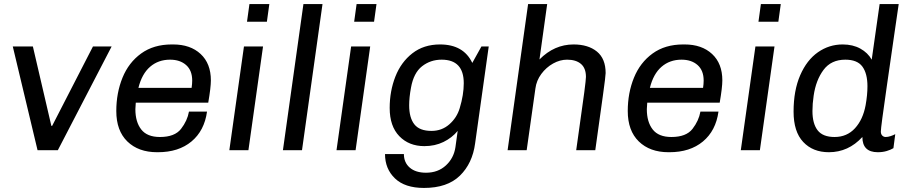

<svg xmlns="http://www.w3.org/2000/svg" viewBox="-20 -740 4500 946"><path d="M233 -120H237L438 -511H530L265 0H165L43 -511H142Z M1019 -344Q1019 -309 1006 -234H649Q647 -212 647 -202Q647 -139 676 -102Q705 -65 768 -65Q841 -65 872 -105Q903 -145 911 -190H1000Q987 -96 923.5 -43Q860 10 758 10H754Q662 10 607.5 -43Q553 -96 553 -193Q553 -282 583.5 -357Q614 -432 675.5 -476.5Q737 -521 826 -521H833Q918 -521 968.5 -474Q1019 -427 1019 -344ZM662 -307H924Q927 -327 927 -343Q927 -393 897 -419.5Q867 -446 818 -446Q760 -446 719.5 -411Q679 -376 662 -307Z M1295 -633H1197L1209 -720H1307ZM1204 0H1110L1182 -511H1276Z M1569 -720 1468 0H1374L1475 -720Z M1823 -633H1725L1737 -720H1835ZM1732 0H1638L1710 -511H1804Z M2307 -430 2352 -511H2388L2321 -34Q2308 65 2246 125.5Q2184 186 2069 186Q1975 186 1926 139Q1877 92 1877 19H1970Q1970 61 1999 86Q2028 111 2079 111Q2138 111 2177 75Q2216 39 2224 -15L2235 -95Q2207 -61 2165 -40.5Q2123 -20 2071 -20Q1995 -20 1947.5 -69Q1900 -118 1900 -208Q1900 -291 1928 -362.5Q1956 -434 2012 -477.5Q2068 -521 2148 -521Q2264 -521 2307 -430ZM2005 -308Q1996 -260 1996 -221Q1996 -160 2021.5 -127.5Q2047 -95 2106 -95Q2157 -95 2194 -127.5Q2231 -160 2245 -207Q2265 -273 2265 -330Q2265 -446 2156 -446Q2101 -446 2059.5 -413.5Q2018 -381 2005 -308Z M2964 -380Q2964 -366 2951 -272.5Q2938 -179 2913 0H2819L2834 -107Q2867 -336 2867 -361Q2867 -404 2842.5 -425Q2818 -446 2774 -446Q2739 -446 2705 -427Q2671 -408 2647 -375.5Q2623 -343 2618 -304L2575 0H2481L2582 -720H2676L2638 -447Q2711 -521 2806 -521Q2878 -521 2921 -486Q2964 -451 2964 -380Z M3539 -344Q3539 -309 3526 -234H3169Q3167 -212 3167 -202Q3167 -139 3196 -102Q3225 -65 3288 -65Q3361 -65 3392 -105Q3423 -145 3431 -190H3520Q3507 -96 3443.5 -43Q3380 10 3278 10H3274Q3182 10 3127.5 -43Q3073 -96 3073 -193Q3073 -282 3103.5 -357Q3134 -432 3195.5 -476.5Q3257 -521 3346 -521H3353Q3438 -521 3488.5 -474Q3539 -427 3539 -344ZM3182 -307H3444Q3447 -327 3447 -343Q3447 -393 3417 -419.5Q3387 -446 3338 -446Q3280 -446 3239.5 -411Q3199 -376 3182 -307Z M3815 -633H3717L3729 -720H3827ZM3724 0H3630L3702 -511H3796Z M4275 -446 4314 -720H4408L4387 -576Q4379 -520 4349.5 -316Q4320 -112 4320 -92Q4320 -79 4327 -72Q4334 -65 4344 -65Q4355 -65 4368.5 -69.5Q4382 -74 4391 -79L4382 -10Q4369 -2 4349 4Q4329 10 4305 10Q4229 10 4229 -65Q4160 10 4064 10Q3985 10 3937.5 -40.5Q3890 -91 3890 -190Q3890 -294 3922.5 -369Q3955 -444 4010 -482.5Q4065 -521 4132 -521Q4182 -521 4219 -500.5Q4256 -480 4275 -446ZM3989 -269Q3983 -229 3983 -193Q3983 -131 4008.5 -98Q4034 -65 4092 -65Q4153 -65 4192.5 -108Q4232 -151 4245 -222Q4254 -272 4254 -315Q4254 -378 4229 -412Q4204 -446 4145 -446Q4075 -446 4037.5 -395.5Q4000 -345 3989 -269Z"/></svg>

Font: Chivo
Style: Italic
Weight: 400
Italic angle: -8.05°
Designer: Hector Gatti
Foundry: Omnibus-Type
Version: Version 1.007